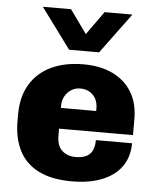

<svg xmlns="http://www.w3.org/2000/svg" viewBox="-54 -810 709 867"><g transform="rotate(5 300.0 -377.0)"><path d="M304 10Q212 10 152.5 -20Q93 -50 64.5 -106.5Q36 -163 36 -241V-270Q36 -351 70 -407Q104 -463 165.5 -492Q227 -521 311 -521Q388 -521 444 -494Q500 -467 530.5 -416.5Q561 -366 561 -294V-222H226V-190Q226 -145 249.5 -123Q273 -101 311 -101Q355 -101 375.5 -121.5Q396 -142 396 -185H560Q560 -123 529 -79.5Q498 -36 440.5 -13Q383 10 304 10ZM226 -316H386V-328Q386 -353 376 -371.5Q366 -390 348 -400.5Q330 -411 307 -411Q283 -411 265 -399.5Q247 -388 236.5 -369Q226 -350 226 -326ZM511 -764 376 -581H240L105 -764H233L347 -605H271L385 -764Z"/></g></svg>

Font: Chivo Mono Medium ExtraBold
Style: Regular
Weight: 800
Monospace: yes
Version: Version 1.008